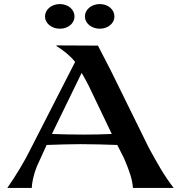

<svg xmlns="http://www.w3.org/2000/svg" viewBox="-20 -923 902 943"><path d="M16 0H136C138 -50 162 -112 169 -123L209 -211C266 -213 323 -215 375 -215C437 -215 497 -213 556 -211L589 -146C616 -83 630 -42 633 0H833C784 -63 750 -126 711 -197L523 -579L461 -699L257 -700V-697C290 -677 324 -650 349 -619L124 -179C100 -131 60 -63 16 0ZM235 -265 381 -565C395 -541 408 -518 418 -497L529 -265C483 -263 438 -262 395 -262C340 -262 286 -263 235 -265ZM470 -782C511 -782 542 -809 542 -842C542 -876 511 -903 470 -903C429 -903 397 -876 397 -842C397 -809 429 -782 470 -782ZM274 -782C315 -782 346 -809 346 -842C346 -876 315 -903 274 -903C233 -903 201 -876 201 -842C201 -809 233 -782 274 -782Z"/></svg>

Font: Coconat Demi
Style: Regular
Weight: 400
Designer: Sara Lavazza
Foundry: Collletttivo
Version: Version 1.000;Glyphs 3.2 (3217)